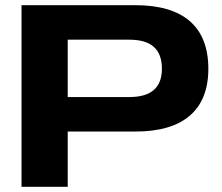

<svg xmlns="http://www.w3.org/2000/svg" viewBox="-20 -720 856 740"><path d="M502 -700H63V0H241V-213H502C688 -213 783 -297 783 -455C783 -616 688 -700 502 -700ZM241 -346V-567H479C562 -567 604 -531 604 -455C604 -382 562 -346 479 -346Z"/></svg>

Font: LT Wave UI Medium
Style: Regular
Weight: 500
Designer: Daniel Lyons
Foundry: New Value
Version: Version 2.5 (Glyphs App)